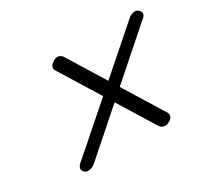

<svg xmlns="http://www.w3.org/2000/svg" viewBox="-89 -659 682 637"><g transform="rotate(-30 252.5 -340.5)"><path d="M71 -156.5Q64.5 -164.5 67.5 -173.2Q70.5 -182 83 -191L461.5 -522.5Q472 -530 482.2 -530.8Q492.5 -531.5 499 -524Q506.5 -516.5 504.2 -508.5Q502 -500.5 489.5 -491.5L112.5 -159.5Q100.5 -151 89.5 -150Q78.5 -149 71 -156.5ZM401 -157.5Q390 -150.5 379.5 -152Q369 -153.5 363 -161.5L159 -491.5Q153 -499 155.8 -507.5Q158.5 -516 169 -522.5Q190 -536 204.5 -519L408.5 -188.5Q414.5 -181 412.8 -172.5Q411 -164 401 -157.5Z"/></g></svg>

Font: Fraunces
Style: Italic
Weight: 400
Italic angle: -16°
Version: Version 1.000;[b76b70a41]